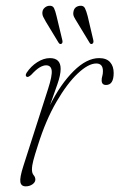

<svg xmlns="http://www.w3.org/2000/svg" viewBox="-20 -651 422 679"><path d="M74.5 -379.5Q68 -383 74 -393.5Q89.5 -417 112 -431.2Q134.5 -445.5 156.5 -445.5Q194.5 -445.5 194.5 -407.5Q194.5 -386 183.2 -353.8Q172 -321.5 157 -279.5Q194 -353.5 240.2 -399.5Q286.5 -445.5 330.5 -445.5Q356.5 -445.5 369.2 -431.2Q382 -417 382 -393Q382 -350.5 355 -350.5Q339.5 -350.5 339.5 -367Q339.5 -375 341.8 -382.2Q344 -389.5 344 -399.5Q344 -426.5 320.5 -426.5Q292.5 -426.5 255 -391.2Q217.5 -356 179.8 -291.2Q142 -226.5 114 -137Q102.5 -101.5 97.8 -83.2Q93 -65 93 -51.5Q93 -38.5 99 -31.5Q105 -24.5 105 -16Q105 -6.5 94.8 0.8Q84.5 8 71 8Q54.5 8 52 -7.5Q49.5 -23 62.5 -63.5L150 -336.5Q165 -383 162.8 -401.5Q160.5 -420 143 -420Q133 -420 120.5 -412.8Q108 -405.5 90.5 -386.5Q79.5 -376.5 74.5 -379.5ZM180 -594 200.5 -508.5Q202.5 -500 198 -496.5Q192 -493 187.5 -499.5L142 -574.5Q137 -583 133 -591.2Q129 -599.5 130 -608.5Q131 -617.5 137.8 -623.5Q144.5 -629.5 153 -630.5Q166.5 -632 171.2 -621.8Q176 -611.5 180 -594ZM290 -594 310 -509Q312 -500 307 -496.5Q301 -493 297 -499.5L251.5 -574.5Q246 -583 242 -591Q238 -599 239.5 -608Q242 -628 262.5 -630.5Q275.5 -632 280.5 -621.8Q285.5 -611.5 290 -594Z"/></svg>

Font: Fraunces 72pt Soft Thin
Style: Italic
Weight: 100
Italic angle: -16°
Version: Version 1.000;[0bf87f6ff]